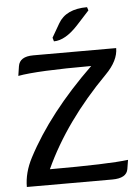

<svg xmlns="http://www.w3.org/2000/svg" viewBox="-58 -912 688 957"><g transform="rotate(-5 285.5 -433.5)"><path d="M464.4 0H37.1Q37.1 -71.8 75.2 -144.5Q186.5 -357.4 409.2 -572.8Q138.2 -572.8 43 -555.2L50.3 -603Q57.6 -650.9 126 -650.9H541Q541 -587.9 477.5 -523.9Q264.6 -308.6 159.2 -78.1Q453.1 -78.1 551.3 -90.8L543.9 -45.4Q536.6 0 464.4 0ZM234.9 -711.4 229.5 -730 269 -798.3Q308.1 -866.7 414.1 -866.7L419.4 -850.1L356 -780.8Q292 -711.4 234.9 -711.4Z"/></g></svg>

Font: Bainsley
Style: Regular
Weight: 400
Designer: Paul James MIller
Foundry: High-Logic / Made with FontCreator
Version: Version 1.411;March 28, 2021;FontCreator 13.0.0.2683 64-bit